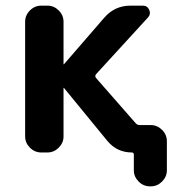

<svg xmlns="http://www.w3.org/2000/svg" viewBox="-20 -540 640 680"><path d="M126 0Q103 0 86 -17Q69 -34 69 -57V-463Q69 -486 86 -503Q103 -520 126 -520H148Q171 -520 188 -503Q205 -486 205 -463V-313L206 -312L207 -313L349 -477Q386 -520 442 -520H486Q502 -520 508.5 -505Q515 -490 504 -478L320 -277Q315 -270 320 -264L461 -103Q467 -97 475 -97H514Q537 -97 554 -80Q571 -63 571 -40V63Q571 86 554 103Q537 120 514 120H511Q488 120 471 103Q454 86 454 63V8Q454 0 447 0Q395 0 361 -40L207 -228Q207 -229 206 -229L205 -228V-57Q205 -34 188 -17Q171 0 148 0Z"/></svg>

Font: Rounded Mplus 1c Bold
Style: Bold
Weight: 700
Version: Version 1.059.20150529